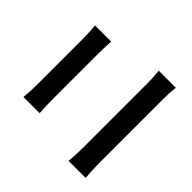

<svg xmlns="http://www.w3.org/2000/svg" viewBox="-109 -967 1218 1218"><g transform="rotate(-45 500.0 -358.0)"><path d="M170 -679V-534C204 -536 250 -538 288 -538C343 -538 648 -538 701 -538C736 -538 783 -535 812 -534V-679C784 -676 741 -673 701 -673C646 -673 372 -673 287 -673C253 -673 206 -675 170 -679ZM86 -190V-37C123 -40 172 -43 211 -43C275 -43 723 -43 785 -43C815 -43 860 -41 895 -37V-190C861 -186 819 -184 785 -184C723 -184 275 -184 211 -184C172 -184 125 -187 86 -190Z"/></g></svg>

Font: Noto Sans Mono CJK TC
Style: Bold
Weight: 700
Designer: Ryoko NISHIZUKA 西塚涼子 (kana, bopomofo & ideographs); Paul D. Hunt (Latin, Greek & Cyrillic); Sandoll Communications 산돌커뮤니
Foundry: Adobe
Version: Version 2.004;hotconv 1.0.118;makeotfexe 2.5.65603